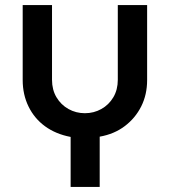

<svg xmlns="http://www.w3.org/2000/svg" viewBox="-20 -530 666 753"><path d="M257 203V7Q199 -4 157 -34.5Q115 -65 92 -112Q69 -159 69 -216V-510H184V-217Q184 -178 201.5 -148.5Q219 -119 248.5 -102.5Q278 -86 313 -86Q348 -86 377.5 -102.5Q407 -119 424.5 -148.5Q442 -178 442 -217V-510H557V-216Q557 -159 534 -113Q511 -67 469.5 -35.5Q428 -4 371 6V203Z"/></svg>

Font: MuseoModerno SemiBold Medium
Style: Regular
Weight: 500
Version: Version 1.001